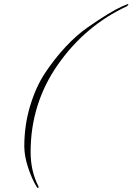

<svg xmlns="http://www.w3.org/2000/svg" viewBox="-20 -788 670 972"><path d="M103 -47Q103 -153 132 -250Q161 -347 207.5 -417.5Q254 -488 310 -548.5Q366 -609 422 -648Q536 -728 599 -756L628 -768Q630 -768 630 -766L624 -757Q412 -659 273.5 -461.5Q135 -264 135 -18Q135 79 175 156Q175 164 172.5 164Q170 164 167 160Q142 120 122.5 61Q103 2 103 -47Z"/></svg>

Font: Mr De Haviland
Style: Regular
Weight: 400
Designer: Alejandro Paul
Foundry: Alejandro Paul
Version: Version 1.000